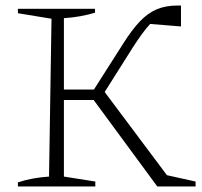

<svg xmlns="http://www.w3.org/2000/svg" viewBox="-20 -677 733 697"><path d="M45 0V-15Q72 -24 100.5 -29Q129 -34 158 -36L167 -609L45 -629V-645H325V-631Q299 -623 270.5 -618Q242 -613 212 -611V-352H321L428 -520Q459 -569 487.5 -599Q516 -629 548.5 -643Q581 -657 626 -657Q632 -657 637 -657V-581L525 -590Q511 -575 495 -553Q479 -531 461 -503L360 -343L586 -41L690 -18V0H551L320 -314H212V-36L326 -18V0Z"/></svg>

Font: Piazzolla SC ExtraLight
Style: Regular
Weight: 200
Designer: Juan Pablo del Peral
Foundry: Huerta Tipografica
Version: Version 1.330